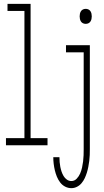

<svg xmlns="http://www.w3.org/2000/svg" viewBox="-20 -755 540 998"><path d="M11 0V-37H107V-698H19V-735H139V-37H227V0ZM426 -631Q418 -631 411.5 -634Q405 -637 401 -643Q397 -649 395.5 -656Q394 -663 394 -670Q394 -677 395.5 -684Q397 -691 401 -697Q405 -703 411.5 -706Q418 -709 426 -709Q433 -709 439.5 -706Q446 -703 450 -697Q454 -691 455.5 -684Q457 -677 457 -670Q457 -663 455.5 -656Q454 -649 450 -643Q446 -637 439.5 -634Q433 -631 426 -631ZM351 223Q334 223 318.5 215Q303 207 292.5 193Q282 179 275.5 163Q269 147 265 130Q261 113 259 96Q257 79 257 62H289Q289 75 290 87.5Q291 100 293.5 112.5Q296 125 300 137Q304 149 310.5 160Q317 171 327.5 178.5Q338 186 351 186Q367 186 378.5 174Q390 162 396.5 147Q403 132 406.5 116Q410 100 412 84Q414 68 414.5 52Q415 36 415 20V-483H323V-520H447V20Q447 35 446.5 50.5Q446 66 444 81.5Q442 97 439 112.5Q436 128 431.5 142.5Q427 157 420.5 171Q414 185 404 197Q394 209 380 216Q366 223 351 223Z"/></svg>

Font: Iosevka Curly Extralight
Style: Regular
Weight: 200
Monospace: yes
Designer: Belleve Invis
Foundry: Belleve Invis
Version: Version 22.1.2; ttfautohint (v1.8.4)